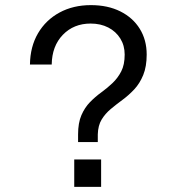

<svg xmlns="http://www.w3.org/2000/svg" viewBox="-20 -730 690 750"><path d="M285 -175V-205Q285 -250 298 -280Q311 -310 331.5 -331Q352 -352 375.5 -369Q399 -386 419.5 -405.5Q440 -425 453.5 -451Q467 -477 467 -517Q467 -552 450 -579.5Q433 -607 403 -622.5Q373 -638 334 -638Q268 -638 225.5 -594Q183 -550 182 -478H97Q98 -548 128.5 -600Q159 -652 212.5 -681Q266 -710 335 -710Q401 -710 450 -685.5Q499 -661 526 -617.5Q553 -574 553 -517Q553 -470 539.5 -437Q526 -404 504.5 -381Q483 -358 458.5 -340Q434 -322 412.5 -304Q391 -286 377 -263Q363 -240 362 -205V-175ZM270 0V-107H375V0Z"/></svg>

Font: Azeret Mono Light
Style: Regular
Weight: 300
Designer: Martin Vácha
Foundry: Displaay
Version: Version 1.002